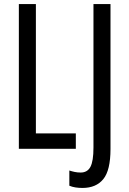

<svg xmlns="http://www.w3.org/2000/svg" viewBox="-20 -734 635 947"><path d="M73 0V-714H157V-76H354V0ZM387 193Q369 193 352.5 190.5Q336 188 322 182V107Q334 111 348 114Q362 117 378 117Q411 117 426 89Q441 61 441 -6V-714H525V1Q525 106 489.5 149.5Q454 193 387 193Z"/></svg>

Font: Noto Sans ExtraCondensed
Style: Regular
Weight: 400
Width: 2
Designer: Monotype Design Team
Foundry: Monotype Imaging Inc.
Version: Version 2.013; ttfautohint (v1.8.4.7-5d5b)